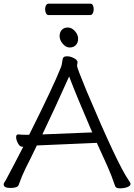

<svg xmlns="http://www.w3.org/2000/svg" viewBox="-21 -1018 732 1047"><path d="M405 -807Q405 -785 392.5 -772Q380 -759 359 -759Q338 -759 321 -779.5Q304 -800 304 -821Q304 -842 316 -855Q328 -868 349 -868Q370 -868 387.5 -848.5Q405 -829 405 -807ZM225 -968Q225 -980 230 -989Q235 -998 244 -998H472Q481 -998 485.5 -989Q490 -980 490 -967Q490 -955 485 -945.5Q480 -936 471 -936H243Q235 -936 230 -945.5Q225 -955 225 -968ZM402 -680 399 -660Q399 -647 452 -520Q619 -124 680 -36Q691 -20 691 -16Q691 -4 673 2.5Q655 9 633 9Q611 9 607 -3Q588 -59 566 -109L507 -239L184 -225H180Q164 -191 148 -159L118 -99Q99 -61 81 -10Q75 7 37 7Q-1 7 -1 -12Q-1 -18 3 -23.5Q7 -29 11 -36.5Q15 -44 24.5 -62Q34 -80 53.5 -116.5Q73 -153 106 -218H99Q87 -218 77 -236.5Q67 -255 67 -270Q67 -285 78 -285H80Q98 -283 119 -283H138Q273 -553 312 -653Q316 -662 318 -680.5Q320 -699 325 -705Q330 -711 345.5 -711Q361 -711 380 -702Q399 -693 402 -680ZM482 -296Q397 -493 356 -601Q273 -416 210 -285Z"/></svg>

Font: ToneOZ-Pinyin-WenKai-Regular
Style: Regular
Weight: 400
Designer: Fontworks Inc.
Foundry: ToneOZ
Version: Version 0.240331